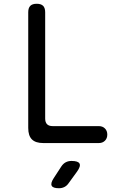

<svg xmlns="http://www.w3.org/2000/svg" viewBox="-20 -760 640 1020"><path d="M210 0Q169 0 149.5 -19.5Q130 -39 130 -80V-695Q130 -718 141 -729Q152 -740 175 -740Q198 -740 209 -729Q220 -718 220 -695V-130Q220 -110 230 -100Q240 -90 260 -90H505Q525 -90 537.5 -77.5Q550 -65 550 -45Q550 -25 537.5 -12.5Q525 0 505 0ZM265 187 306 124Q316 109 329.5 102Q343 95 360 95Q395 95 402.5 109Q410 123 389 152L344 214Q335 227 322 233.5Q309 240 293 240Q261 240 254.5 226.5Q248 213 265 187Z"/></svg>

Font: Maple Mono NF CN
Style: Regular
Weight: 400
Monospace: yes
Designer: subframe7536
Version: Version 7.000